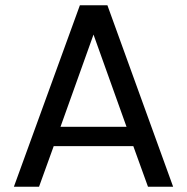

<svg xmlns="http://www.w3.org/2000/svg" viewBox="-20 -713 714 733"><path d="M337 -581 463 -229H211ZM129 0 185 -155H489L545 0H641L390 -693H285L33 0Z"/></svg>

Font: Matrixport Regular
Style: Regular
Weight: 400
Designer: Ninad Kale (Devanagari), Jonny Pinhorn (Latin)
Foundry: Indian Type Foundry
Version: Version 3.200;PS 1.000;hotconv 16.6.54;makeotf.lib2.5.65590